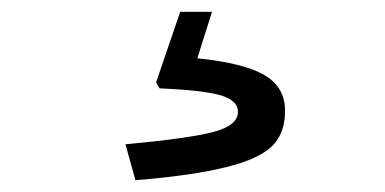

<svg xmlns="http://www.w3.org/2000/svg" viewBox="-20 -41 654 326"><path d="M245 99 286 -21H340L315 58Q394 66 429 86.5Q464 107 464 147Q464 187 440.5 208.5Q417 230 363 243Q335 250 297 255.5Q259 261 210 265L193 204Q301 194 342.5 183Q384 172 384 149Q384 129 353.5 120.5Q323 112 251 109Z"/></svg>

Font: Intel One Mono Medium
Style: Regular
Weight: 500
Monospace: yes
Designer: Fred Shallcrass
Foundry: Frere-Jones Type LLC
Version: Version 1.400;hotconv 1.1.0;makeotfexe 2.6.0;FJTRelease1.4